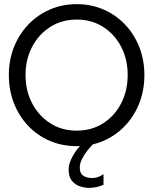

<svg xmlns="http://www.w3.org/2000/svg" viewBox="-20 -692 760 925"><path d="M103.1 -330.5Q103.1 -254.9 134.9 -194.2Q166.6 -133.6 222.2 -98.1Q277.7 -62.6 349.4 -62.6Q421.6 -62.6 477 -98.1Q532.4 -133.6 563.8 -194.2Q595.1 -254.9 595.1 -330.5Q595.1 -406.1 563.8 -466.5Q532.4 -526.9 477 -562.3Q421.6 -597.7 349.4 -597.7Q277.7 -597.7 222.2 -562.3Q166.6 -526.9 134.9 -466.5Q103.1 -406.1 103.1 -330.5ZM22.6 -330.5Q22.6 -402.5 47.2 -464.8Q71.9 -527 116.2 -573.5Q160.5 -620 220.2 -646Q279.9 -672 349.4 -672Q419.8 -672 479.1 -646Q538.4 -620 582.7 -573.5Q626.9 -527 651.2 -464.8Q675.6 -402.5 675.6 -330.5Q675.6 -258 651.5 -195.8Q627.4 -133.5 583.2 -86.8Q539.1 -40 479.8 -14Q420.4 12 349.4 12Q278.3 12 218.5 -14Q158.6 -40 114.8 -86.8Q70.9 -133.5 46.7 -195.8Q22.6 -258 22.6 -330.5ZM478.7 147.1V198Q463.4 205.2 445.2 209.2Q427.1 213.2 408.7 213.2Q387.7 213.2 364.9 205.6Q342.1 198.1 326.4 179Q310.6 159.9 310.6 125.4Q310.6 100.2 323.9 72.9Q337.1 45.5 357 21Q376.8 -3.4 395.9 -20.3L430.7 0Q417 13.5 401.5 32.8Q386.1 52 375.2 73.7Q364.4 95.4 364.4 115.9Q364.4 143.4 381 154.5Q397.6 165.6 422.9 165.6Q441.4 165.6 455.7 159.5Q469.9 153.5 478.7 147.1Z"/></svg>

Font: League Spartan Extralight
Style: Regular
Weight: 200
Foundry: The League of Moveable Type
Version: Version 2.300; ttfautohint (v1.8.3)